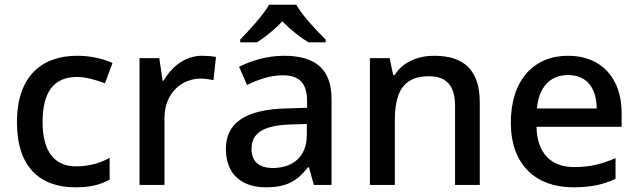

<svg xmlns="http://www.w3.org/2000/svg" viewBox="-20 -786 2711 816"><path d="M300 10C365 10 407 -1 446 -23V-115C407 -94 362 -79 303 -79C210 -79 161 -144 161 -267C161 -394 208 -459 307 -459C345 -459 389 -446 426 -432L458 -518C423 -535 368 -549 308 -549C160 -549 52 -465 52 -266C52 -75 151 10 300 10Z M839 -549C765 -549 709 -501 675 -443H671L657 -539H573V0H679V-284C679 -390 752 -452 833 -452C850 -452 872 -449 887 -445L898 -544C882 -547 858 -549 839 -549Z M1239 -766H1124C1098 -721 1038 -656 1001 -618V-606H1072C1107 -628 1145 -659 1180 -695C1216 -659 1256 -627 1291 -606H1364V-618C1326 -655 1264 -721 1239 -766ZM1187 -549C1115 -549 1047 -528 996 -502L1030 -425C1076 -447 1127 -466 1182 -466C1247 -466 1285 -437 1285 -358V-328L1193 -325C1022 -320 940 -263 940 -153C940 -41 1012 10 1109 10C1199 10 1242 -16 1289 -75H1293L1314 0H1389V-365C1389 -491 1322 -549 1187 -549ZM1212 -257 1284 -259V-212C1284 -118 1222 -72 1139 -72C1086 -72 1049 -96 1049 -152C1049 -215 1089 -252 1212 -257Z M1825 -549C1757 -549 1692 -523 1657 -467H1651L1636 -539H1552V0H1658V-272C1658 -394 1693 -462 1803 -462C1879 -462 1914 -420 1914 -336V0H2019V-351C2019 -490 1950 -549 1825 -549Z M2394 -549C2249 -549 2151 -446 2151 -265C2151 -84 2259 10 2416 10C2492 10 2542 -1 2596 -26V-114C2539 -89 2489 -76 2420 -76C2320 -76 2263 -136 2260 -247H2622V-305C2622 -455 2535 -549 2394 -549ZM2394 -467C2477 -467 2515 -409 2516 -325H2262C2270 -416 2318 -467 2394 -467Z"/></svg>

Font: Noto Sans Malayalam Medium
Style: Regular
Weight: 500
Designer: Jelle Bosma - Monotype Design Team
Foundry: Monotype Imaging Inc.
Version: Version 2.104